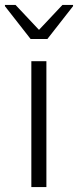

<svg xmlns="http://www.w3.org/2000/svg" viewBox="-35 -758 316 778"><path d="M92 0V-510H153V0ZM89 -600 -15 -733V-738H28L123 -637L218 -738H261V-733L157 -600Z"/></svg>

Font: Saira Thin Light
Style: Regular
Weight: 300
Version: Version 1.101